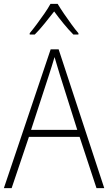

<svg xmlns="http://www.w3.org/2000/svg" viewBox="-20 -969 557 989"><path d="M477 0 390 -264H129L40 0H0L241 -715H282L517 0ZM288 -585Q282 -605 275 -628Q268 -651 261 -675Q254 -652 247 -629Q240 -606 233 -585L140 -300H378ZM277 -949Q290 -927 309.5 -898.5Q329 -870 349 -842.5Q369 -815 384 -798V-791H358Q333 -816 306.5 -848.5Q280 -881 259 -910Q237 -882 210.5 -849Q184 -816 159 -791H133V-798Q149 -817 169.5 -844.5Q190 -872 209 -899.5Q228 -927 240 -949Z"/></svg>

Font: Noto Sans Kannada SemiCondensed ExtraLight
Style: Regular
Weight: 200
Width: 4
Designer: Jelle Bosma - Monotype Design Team
Foundry: Monotype Imaging Inc.
Version: Version 2.005; ttfautohint (v1.8.4.7-5d5b)